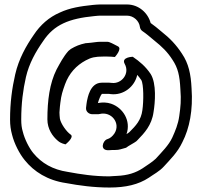

<svg xmlns="http://www.w3.org/2000/svg" viewBox="-20 -755 903 859"><path d="M548 -685C578 -685 603 -661 606 -634C607 -627 611 -620 617 -616C636 -603 646 -594 670 -574C705 -546 729 -523 752 -487C776 -451 784 -417 787 -356C791 -306 788 -278 782 -236C777 -199 764 -169 751 -140C735 -105 704 -75 677 -45C660 -29 641 -18 618 -2C587 18 552 30 502 32C491 33 478 33 469 34C401 34 342 25 283 14C216 4 166 -25 129 -70C110 -93 90 -133 82 -166C77 -182 75 -199 75 -220C75 -292 83 -353 96 -410C110 -471 140 -524 173 -571C222 -645 289 -672 402 -683C413 -684 421 -685 428 -685ZM548 -735H428C419 -735 408 -734 396 -733C340 -727 293 -720 248 -699C199 -678 160 -643 131 -599C97 -550 64 -492 48 -422C34 -361 25 -296 25 -220C25 -195 28 -174 34 -152C44 -112 67 -67 91 -38C132 13 193 52 275 64C334 75 399 84 470 84C542 84 599 71 646 40C667 25 693 12 713 -10C740 -40 774 -72 796 -119C828 -181 844 -263 837 -360C834 -423 824 -471 794 -515C768 -555 740 -584 702 -614C683 -630 671 -640 654 -652C642 -697 601 -735 548 -735ZM507 -548C498 -552 484 -561 470 -566C467 -567 464 -568 461 -568H428C414 -568 399 -565 388 -564L367 -562H364C336 -556 319 -549 297 -536C294 -534 286 -527 286 -527C263 -501 249 -473 233 -444C202 -382 192 -306 192 -221C192 -178 215 -145 239 -125C254 -112 269 -111 273 -109C273 -109 314 -141 296 -153C277 -166 252 -202 248 -224C247 -234 246 -242 246 -252C247 -261 247 -269 248 -278L250 -295C254 -330 260 -347 271 -378C289 -427 321 -462 364 -485C388 -498 406 -502 442 -502H459C471 -502 483 -501 494 -500C494 -500 529 -538 507 -548ZM426 -245C479 -258 521 -203 492 -158C483 -145 473 -136 459 -132C440 -126 424 -80 468 -83C477 -84 486 -84 495 -84C504 -84 513 -85 519 -87L544 -94C544 -94 551 -99 554 -101L581 -117C587 -120 594 -126 596 -129C625 -159 659 -194 667 -254C674 -296 681 -381 654 -424C632 -457 605 -480 574 -501C574 -501 521 -500 538 -469C562 -426 524 -379 481 -384C477 -384 473 -385 469 -385H435C382 -385 372 -315 369 -303C368 -299 367 -292 367 -290L365 -273C363 -256 378 -244 393 -244H420C422 -244 424 -245 426 -245ZM418 -294C422 -309 431 -331 436 -335H468L475 -334C533 -327 583 -368 594 -420C600 -413 606 -406 612 -397C623 -379 623 -302 617 -262C611 -217 588 -193 559 -164C555 -160 550 -158 546 -155C567 -215 530 -273 477 -291C459 -297 440 -298 418 -294Z"/></svg>

Font: Blanket
Style: BlkOutline
Weight: 900
Foundry: Cannot Into Space Fonts
Version: Version 0.9